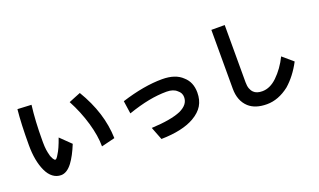

<svg xmlns="http://www.w3.org/2000/svg" viewBox="-84 -1215 3054 1838"><g transform="rotate(-20 1443.0 -295.5)"><path d="M506 -150Q462 -41 414 23Q360 94 300 94Q255 94 218 66.5Q181 39 156 -15Q107 -121 107 -280Q107 -498 122 -643L263 -636Q243 -477 243 -281V-259Q243 -177 262 -120L254 -139Q279 -64 299 -64Q311 -64 334 -105Q363 -148 400 -253Q452 -201 506 -150ZM761 -31Q761 -139 722 -273.5Q683 -408 615 -535Q650 -549 676 -560L736 -584Q814 -454 854.5 -325.5Q895 -197 899 -65Q807 -43 761 -31Z M1568 -86Q1615 -108 1638 -137.5Q1661 -167 1661 -206Q1661 -249 1625 -277Q1589 -312 1520 -312Q1432 -312 1336 -293.5Q1240 -275 1124 -235L1105 -366Q1336 -439 1520 -439Q1656 -439 1726 -370Q1795 -310 1795 -204Q1795 -128 1762 -73Q1729 -18 1658 23Q1536 93 1320 97L1269 -34Q1467 -43 1568 -86Z M2612 44Q2501 130 2385 130Q2266 130 2201 71Q2126 2 2126 -122V-721H2262V-137Q2262 -100 2271 -74.5Q2280 -49 2298 -31Q2327 -2 2385 -2Q2464 -2 2536 -71Q2614 -146 2667 -254L2772 -164Q2705 -37 2612 44Z"/></g></svg>

Font: Gmarket Sans TTF Bold
Style: Regular
Weight: 700
Designer: Creative Director : Sungho Lee; Art Director : Kiwoong Choi; Project Manager : Sori Yang, Jongwook Yoon; Font Designer :
Foundry: Sandoll Inc.
Version: Version 1.000;hotconv 1.0.109;makeotfexe 2.5.65596